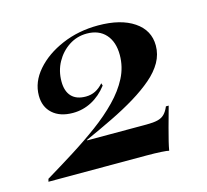

<svg xmlns="http://www.w3.org/2000/svg" viewBox="-72 -510 642 595"><g transform="rotate(-15 249.0 -212.0)"><path d="M401.6 4Q396.8 2.4 377 1.2Q357.3 0 329.8 0H15.3L17.7 -8.9Q64.5 -37.1 109.3 -65.3Q154 -93.5 194 -123Q233.9 -152.4 264.5 -183.9Q295.2 -215.3 312.9 -249.6Q330.6 -283.9 330.6 -322.6Q330.6 -364.5 308.9 -388.7Q287.1 -412.9 248.4 -412.9Q216.9 -412.9 191.1 -396Q165.3 -379 150 -351.2Q134.7 -323.4 134.7 -289.5Q134.7 -258.1 150.4 -241.5Q166.1 -225 196 -225Q212.9 -225 226.6 -231.9Q240.3 -238.7 252.4 -252.4L254.8 -244.4Q233.1 -216.1 204.8 -201.2Q176.6 -186.3 144.4 -186.3Q103.2 -186.3 79.4 -207.7Q55.6 -229 55.6 -265.3Q55.6 -308.9 87.9 -346Q120.2 -383.1 173 -405.6Q225.8 -428.2 288.7 -428.2Q361.3 -428.2 403.6 -399.6Q446 -371 446 -321.8Q446 -293.5 431.9 -268.5Q417.7 -243.5 391.9 -221.4Q366.1 -199.2 331 -177.8Q296 -156.5 253.6 -135.9Q211.3 -115.3 164.5 -94.4V-92.7H355.6Q377.4 -92.7 390.7 -96Q404 -99.2 412.5 -107.7Q421 -116.1 427.4 -131.5H436.3Q425 -90.3 418.1 -65.3Q411.3 -40.3 407.7 -25Q404 -9.7 401.6 4Z"/></g></svg>

Font: Playfair 144pt
Style: Bold Italic
Weight: 700
Italic angle: -15.6°
Designer: Claus Eggers Sørensen
Foundry: Claus Eggers Sørensen
Version: Version 2.203